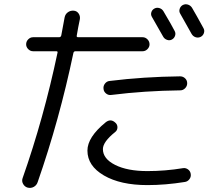

<svg xmlns="http://www.w3.org/2000/svg" viewBox="-20 -845 1040 918"><path d="M760 -670Q730 -724 707 -763Q700 -774 703.5 -786Q707 -798 718 -804Q729 -810 741.5 -806.5Q754 -803 761 -792Q803 -721 815 -697Q821 -686 817 -674Q813 -662 802 -656Q791 -650 778.5 -654.5Q766 -659 760 -670ZM854 -821Q866 -827 878.5 -823Q891 -819 898 -808Q917 -776 953 -710Q959 -699 955 -687Q951 -675 940 -669Q928 -663 915.5 -667Q903 -671 896 -683Q866 -737 842 -779Q835 -790 839 -802.5Q843 -815 854 -821ZM475 -420Q473 -434 482 -445.5Q491 -457 505 -458Q667 -478 841 -480Q855 -480 865 -470.5Q875 -461 875 -447Q875 -433 865 -423Q855 -413 842 -413Q671 -411 512 -391Q498 -389 487 -398Q476 -407 475 -420ZM398 -125Q398 -189 485 -260Q510 -280 533 -257Q542 -248 541.5 -235Q541 -222 531 -214Q472 -167 472 -132Q472 -86 530.5 -56.5Q589 -27 685 -27Q770 -27 855 -41Q868 -43 879 -35Q890 -27 892 -13Q894 1 885.5 12Q877 23 864 25Q771 40 685 40Q556 40 477 -6Q398 -52 398 -125ZM112 52Q98 48 90.5 34.5Q83 21 88 7Q189 -280 255 -593Q257 -600 249 -600H138Q125 -600 115 -610Q105 -620 105 -633Q105 -647 115 -657Q125 -667 138 -667H262Q271 -667 273 -676Q280 -710 289 -762Q292 -777 304 -786Q316 -795 332 -794Q347 -793 355.5 -781Q364 -769 362 -754Q359 -741 354 -714.5Q349 -688 347 -675Q345 -667 354 -667H662Q675 -667 685 -657Q695 -647 695 -633Q695 -620 685 -610Q675 -600 662 -600H341Q333 -600 331 -592Q264 -272 160 26Q155 41 141.5 48.5Q128 56 112 52Z"/></svg>

Font: Rounded Mplus 1c
Style: Regular
Weight: 400
Version: Version 1.059.20150529